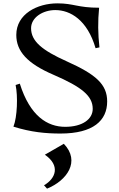

<svg xmlns="http://www.w3.org/2000/svg" viewBox="-20 -780 708 1143"><path d="M98 -282 73 -274C87 -207 83 -84 60 -26C165 7 253 15 340 15C536 15 618 -63 618 -176C618 -278 551 -337 377 -415C232 -480 165 -534 165 -612C165 -676 235 -720 309 -720C399 -720 500 -661 549 -493L572 -498C563 -579 562 -652 570 -734C442 -734 419 -760 322 -760C202 -760 77 -697 77 -572C77 -475 142 -402 298 -335C467 -262 532 -209 532 -132C532 -70 470 -25 368 -25C263 -25 159 -88 98 -282ZM242 323 260 343C379 295 460 180 360 76L247 141C340 205 313 282 242 323Z"/></svg>

Font: Basteleur Moonlight
Style: Regular
Weight: 300
Designer: Keussel
Foundry: Keussel Studio
Version: Version 1.300;Glyphs 3.2 (3192)